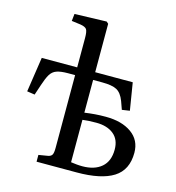

<svg xmlns="http://www.w3.org/2000/svg" viewBox="-112 -862 879 958"><g transform="rotate(15 327.0 -383.0)"><path d="M164 0V-35L212 -43Q227 -46 232.5 -55.5Q238 -65 238 -91V-467H202Q164 -467 143 -459.5Q122 -452 110 -432Q98 -412 86 -375L68 -321L28 -327L55 -507H238V-658Q238 -693 230.5 -703.5Q223 -714 198 -718L152 -724L156 -761L321 -766L331 -757V-507H525L548 -366L508 -360L493 -402Q478 -441 453.5 -454Q429 -467 378 -467H331V-298Q359 -302 384.5 -304Q410 -306 440 -306Q523 -306 573.5 -270Q624 -234 624 -169Q624 -80 560.5 -40Q497 0 371 0ZM390 -37Q453 -37 489 -68Q525 -99 525 -159Q525 -211 491.5 -238Q458 -265 402 -265Q378 -265 362.5 -264Q347 -263 331 -261V-42Q345 -40 360 -38.5Q375 -37 390 -37Z"/></g></svg>

Font: Literata 36pt
Style: Regular
Weight: 400
Designer: Latin by Veronika Burian and Jose Scaglione. Greek by Irene Vlachou. Cyrillic by Vera Evstafieva.
Foundry: TypeTogether
Version: Version 3.002